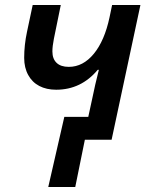

<svg xmlns="http://www.w3.org/2000/svg" viewBox="-20 -561 609 771"><path d="M377 -280.8H372.6Q305.7 -200.7 205.6 -200.7Q166.5 -200.7 137.7 -215.8Q108.9 -231 93.3 -259.8Q77.1 -289.1 77.1 -328.6Q77.1 -380.4 88.4 -433.1L111.3 -541H224.1L196.3 -404.8Q190.4 -375 190.4 -354.5Q190.4 -324.7 207.3 -308.6Q224.1 -292.5 256.3 -292.5Q313.5 -292.5 356.7 -345Q399.9 -397.5 419.9 -491.7L430.2 -541H543.9L428.2 0H320.8L282.2 189.9H173.8L238.3 -91.8H334.5L350.6 -166Q361.3 -219.2 377 -280.8Z"/></svg>

Font: Viking Open Sans Light
Style: Bold Italic
Weight: 600
Italic angle: -12°
Foundry: Ascender Corporation
Version: Version 2.000